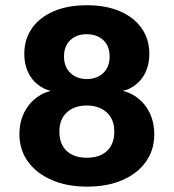

<svg xmlns="http://www.w3.org/2000/svg" viewBox="-20 -698 654 722"><path d="M477.4 -342.6C466.6 -348.8 454.6 -352.9 442.3 -356.5C449.6 -358.8 457.6 -360.3 464.1 -363.5C489.3 -375.4 508.5 -392.8 521.7 -415.6C534.9 -438.3 541.5 -465 541.5 -495.8C541.5 -532.6 531.8 -564.7 512.5 -592.1C493.1 -619.4 465.9 -640.6 430.9 -655.7C395.9 -670.8 354.4 -678.3 306.5 -678.3C258.7 -678.3 217.1 -670.8 182.1 -655.7C147 -640.6 119.8 -619.4 100.5 -592.1C81.1 -564.8 71.4 -532.7 71.4 -495.8C71.4 -465 78 -438.3 91.3 -415.6C104.5 -392.8 123.7 -375.5 148.9 -363.5C155.4 -360.4 163.3 -358.8 170.6 -356.5C158.3 -352.9 146.3 -348.8 135.5 -342.7C109.4 -328.1 89.1 -307.7 74.7 -281.9C60.2 -256.1 53 -226.6 53 -193.5C53 -154 63.8 -119.7 85.3 -90.1C106.8 -60.6 136.6 -37.6 174.7 -21.1C212.8 -4.5 257 3.8 307.5 3.8C358 3.8 401.9 -4.3 439.8 -20.6C477.7 -36.9 507.1 -59.8 528.3 -89.3C549.4 -118.8 560.1 -153.2 560.1 -192.5C560.1 -226.3 552.8 -256.1 538.4 -282C524 -307.8 503.7 -328.1 477.6 -342.8ZM244.2 -546.8C259.9 -561.9 280.3 -569.4 305.5 -569.4C331.3 -569.4 352.2 -562.1 368.2 -547.3C384.2 -532.6 392.2 -512 392.2 -485.5C392.2 -459.1 384.2 -438.4 368.2 -423.3C352.2 -408.3 331.6 -400.7 306.4 -400.7C281.9 -400.7 261.3 -408.3 245.1 -423.3C228.8 -438.3 220.7 -459.1 220.7 -485.5C220.7 -511.3 228.5 -531.8 244.2 -546.8ZM382.5 -130.6C364.4 -113.4 339.1 -104.8 306.5 -104.8C274.5 -104.8 249.4 -113.3 230.9 -130.2C212.5 -147.1 203.3 -171.5 203.3 -203.4C203.3 -234.1 212.6 -258.1 231.4 -275.3C250.1 -292.6 275.2 -301.2 306.6 -301.2C337.2 -301.2 362.2 -292.6 381.3 -275.3C400.3 -258.1 409.8 -234.2 409.8 -203.4C409.8 -172.1 400.8 -147.7 382.7 -130.6Z"/></svg>

Font: Diatome Awesome Bold
Style: Regular
Weight: 400
Designer: 15.100.17
Foundry: 15.100.17
Version: Version 1.010;Fontself Maker 3.5.8